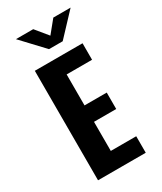

<svg xmlns="http://www.w3.org/2000/svg" viewBox="-223 -983 896 1063"><g transform="rotate(-30 225.0 -452.0)"><path d="M73.5 0V-700H378.5V-594.5H216V-396.5H358V-291.5H216V-105.5H378.5V0ZM70.5 -904H181L245.5 -825.5L309.5 -904H420L289 -764.5H201.5Z"/></g></svg>

Font: Trispace Condensed SemiBold
Style: Regular
Weight: 600
Width: 3
Designer: Tyler Finck
Foundry: Etcetera Type Company
Version: Version 1.210; ttfautohint (v1.8.3)